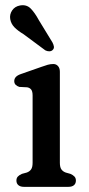

<svg xmlns="http://www.w3.org/2000/svg" viewBox="-20 -725 346 745"><path d="M212.3 -446.6V-93.4Q212.3 -75.7 218.5 -67.4Q224.6 -59.1 235.3 -55.4L253.1 -50.4Q263.3 -46 268.9 -40Q274.5 -34 274.5 -24.4Q274.5 -12.8 267 -6.4Q259.4 0 245.5 0H72.7Q59.3 0 51.5 -6.4Q43.7 -12.8 43.7 -24.4Q43.7 -34 49.3 -40Q54.9 -46 65.1 -50.4L83.5 -55.4Q94.4 -59.1 100.4 -67.4Q106.5 -75.7 106.5 -93.4V-354.2Q106.5 -370.4 101.1 -377.3Q95.8 -384.2 85.9 -386.2L54.9 -387.8Q46 -390.6 40.6 -396.1Q35.3 -401.6 35.3 -410.2Q35.3 -419.6 41.6 -426.4Q48 -433.2 60.9 -437.6L141.1 -465.7Q154.6 -470.6 165.1 -473.6Q175.6 -476.6 186.9 -476.6Q198.1 -476.6 205.2 -468.5Q212.3 -460.4 212.3 -446.6ZM130.7 -646.8 183.5 -560.4Q187.8 -552.3 189.1 -544.6Q190.4 -536.9 184.3 -531Q179.2 -526 171.2 -525.9Q163.1 -525.9 155.8 -529.7L71.8 -592Q48.7 -605.9 35.8 -619.3Q22.8 -632.8 19.7 -650.7Q16.6 -668.7 27 -684.4Q37.4 -700 57.7 -703.8Q82.7 -708.3 99 -692Q115.2 -675.6 130.7 -646.8Z"/></svg>

Font: Fraunces SuperSoft 9pt
Style: Regular
Weight: 900
Version: Version 1.000;[b76b70a41]